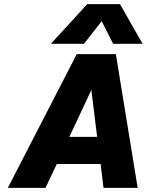

<svg xmlns="http://www.w3.org/2000/svg" viewBox="-20 -913 713 933"><path d="M404 -893H563L673 -700H530L474 -810L388 -700H227ZM649 0H483L469 -116H256L201 0H18L353 -650H543ZM424 -476 317 -248H452Z"/></svg>

Font: Overused Grotesk ExtraBold
Style: Italic
Weight: 800
Italic angle: -10°
Version: Version 0.003